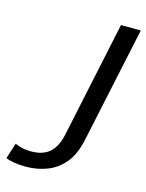

<svg xmlns="http://www.w3.org/2000/svg" viewBox="-139 -781 657 863"><g transform="rotate(15 189.5 -350.0)"><path d="M407.5 -713 292.5 -173.5Q278 -103.5 244.2 -63Q210.5 -22.5 164 -5Q117.5 12.5 66 12.5Q38 12.5 13.2 8.5Q-11.5 4.5 -27.5 -2.5L-4 -75.5Q19 -66 35.5 -63Q52 -60 71 -60Q125.5 -60 156.8 -87.2Q188 -114.5 200.5 -172.5L315 -713Z"/></g></svg>

Font: Heraclito
Style: Italic
Weight: 400
Italic angle: -12°
Designer: Kostas Bartsokas (font) & Cristiano Sobral (main changes)
Foundry: Kostas Bartsokas (font) & Cristiano Sobral (main changes)
Version: Version 1.00;July 8, 2020;FontCreator 13.0.0.2655 64-bit